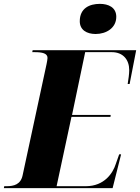

<svg xmlns="http://www.w3.org/2000/svg" viewBox="-58 -974 725 994"><path d="M437 -798C492 -798 544 -829 544 -887C544 -936 503 -954 459 -954C406 -954 355 -932 355 -864C355 -819 391 -798 437 -798ZM-38 0H525L569 -175H559L541 -124C527 -80 484 -10 386 -10H235L312 -369H514L515 -379H315L383 -704H521C579 -704 611 -665 611 -611C611 -591 607 -564 603 -539H613L647 -714H111L109 -704H121C161 -704 188 -698 188 -674C188 -666 185 -653 183 -642L59 -66C49 -19 14 -10 -24 -10H-36Z"/></svg>

Font: Noto Serif Display SemiCondensed Black
Style: Italic
Weight: 900
Width: 4
Italic angle: -12°
Designer: Monotype Design Team
Foundry: Monotype Imaging Inc.
Version: Version 2.009